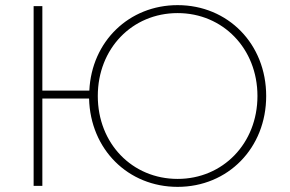

<svg xmlns="http://www.w3.org/2000/svg" viewBox="-20 -724 1129 748"><path d="M111 0H145V-340H327C332 -142 479 4 672 4C868 4 1017 -147 1017 -350C1017 -553 868 -704 672 -704C483 -704 337 -563 328 -371H145V-700H111ZM672 -27C495 -27 361 -165 361 -350C361 -535 495 -673 672 -673C848 -673 983 -535 983 -350C983 -165 848 -27 672 -27Z"/></svg>

Font: Chess Sans ExtraLight
Style: Regular
Weight: 275
Designer: Wolf Bōese
Foundry: Wolf Bōese
Version: Version 7.223;Glyphs 3.3 (3306)